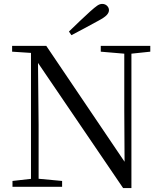

<svg xmlns="http://www.w3.org/2000/svg" viewBox="-20 -965 836 992"><path d="M336.2 -802Q364.1 -829.3 392.1 -855.9Q420.1 -882.5 445.7 -905.7Q469.4 -927 482.5 -935.9Q495.7 -944.8 507.6 -944.8Q523.1 -944.8 533.1 -935Q543 -925.2 543 -912.4Q543 -899.7 531.2 -887Q519.4 -874.4 488.9 -858.2Q454.6 -839.2 419.4 -820.5Q384.2 -801.8 349.1 -783.2ZM44.5 0V-30.1L150.3 -42.1H171.8L300.9 -30.1V0ZM140.1 0V-704.6H175.7L179.5 -319.3V0ZM500.6 -698V-728H756.5V-698L651.5 -686.9H630.9ZM616.1 6.7 166.9 -653.8 164.7 -655.5 140.7 -691.6 42.6 -698V-728H219.1L641.4 -102.9L623.8 -96.7L622.1 -395.1V-728H659V6.7Z"/></svg>

Font: Early Summer Mincho VF
Style: Regular
Weight: 250
Designer: GuiWonder
Version: Version 1.002